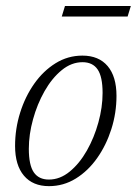

<svg xmlns="http://www.w3.org/2000/svg" viewBox="-20 -626 467 656"><path d="M261.5 -436Q317.5 -436 347.8 -400.2Q378 -364.5 378 -298.5Q378 -240 360.5 -185Q343 -130 312 -86Q281 -42 239 -16Q197 10 147.5 10Q92 10 61.8 -25.8Q31.5 -61.5 31.5 -127.5Q31.5 -186 48.8 -241Q66 -296 97 -340Q128 -384 170 -410Q212 -436 261.5 -436ZM147 -12.5Q185 -12.5 218.2 -39.8Q251.5 -67 276.8 -111.5Q302 -156 316.2 -207.8Q330.5 -259.5 330.5 -308.5Q330.5 -364 313.5 -388.8Q296.5 -413.5 262 -413.5Q224 -413.5 190.8 -386.2Q157.5 -359 132.2 -314.5Q107 -270 92.8 -218.2Q78.5 -166.5 78.5 -117.5Q78.5 -62 95.5 -37.2Q112.5 -12.5 147 -12.5ZM191 -569.5 202 -605.5H427L416 -569.5Z"/></svg>

Font: Newsreader Text Light
Style: Italic
Weight: 300
Italic angle: -17°
Designer: Hugues Gentile
Foundry: Production Type
Version: Version 1.001